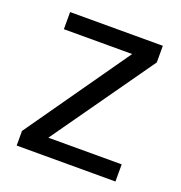

<svg xmlns="http://www.w3.org/2000/svg" viewBox="-103 -626 676 716"><g transform="rotate(20 235.0 -268.0)"><path d="M431 0H39V-58L327 -468H56V-536H424V-470L140 -68H431Z"/></g></svg>

Font: Noto Sans Tifinagh Air
Style: Regular
Weight: 400
Designer: JamraPatel
Foundry: JamraPatel LLC
Version: Version 2.006; ttfautohint (v1.8.4.7-5d5b)